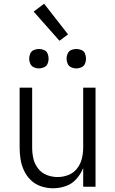

<svg xmlns="http://www.w3.org/2000/svg" viewBox="-20 -999 616 1027"><path d="M264 8Q298 8 331.5 -3.5Q365 -15 388.5 -41.5Q412 -68 425 -100V0H491V-530H425V-210Q425 -180 418 -151Q411 -122 392.5 -98Q374 -74 346 -63Q318 -52 288 -52Q258 -52 230 -63Q202 -74 183.5 -98Q165 -122 158.5 -151Q152 -180 152 -210V-530H85V-210Q85 -178 90 -146.5Q95 -115 109 -85.5Q123 -56 146.5 -34Q170 -12 201 -2Q232 8 264 8ZM388 -633Q402 -633 415.5 -639Q429 -645 434.5 -658Q440 -671 440 -685Q440 -699 434.5 -712.5Q429 -726 415.5 -731.5Q402 -737 388 -737Q374 -737 361 -731.5Q348 -726 342 -712.5Q336 -699 336 -685Q336 -671 342 -658Q348 -645 361 -639Q374 -633 388 -633ZM188 -633Q202 -633 215.5 -639Q229 -645 234.5 -658Q240 -671 240 -685Q240 -699 234.5 -712.5Q229 -726 215.5 -731.5Q202 -737 188 -737Q174 -737 161 -731.5Q148 -726 142 -712.5Q136 -699 136 -685Q136 -671 142 -658Q148 -645 161 -639Q174 -633 188 -633ZM298 -781 344 -815 216 -979 160 -937Z"/></svg>

Font: Iosevka Sparkle Light
Style: Regular
Weight: 300
Designer: Belleve Invis
Foundry: Belleve Invis
Version: Version 4.5.0; ttfautohint (v1.8.3)